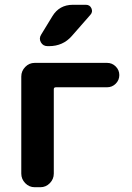

<svg xmlns="http://www.w3.org/2000/svg" viewBox="-20 -783 553 803"><path d="M285 -763H339Q356 -763 362.5 -748Q369 -733 358 -721L280 -632Q243 -590 185 -590H179Q160 -590 151 -606Q142 -622 152 -638L199 -715Q228 -763 285 -763ZM125 0Q102 0 85.5 -17Q69 -34 69 -57V-463Q69 -486 85.5 -503Q102 -520 125 -520H428Q449 -520 464 -505Q479 -490 479 -469Q479 -448 464 -433Q449 -418 428 -418H214Q205 -418 205 -410V-57Q205 -34 188.5 -17Q172 0 149 0Z"/></svg>

Font: Rounded Mplus 1c Bold
Style: Bold
Weight: 700
Version: Version 1.059.20150529